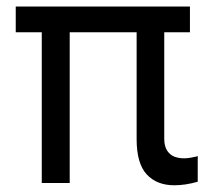

<svg xmlns="http://www.w3.org/2000/svg" viewBox="-20 -550 641 577"><path d="M550.8 -453.1H27.3V-530.3H550.8ZM189.5 0H105.5V-530.3H189.5ZM473.6 -530.3V-132.8Q473.6 -110.4 482.4 -97.2Q491.2 -84 504.4 -79.1Q517.6 -74.2 533.2 -74.2Q543 -74.2 553.7 -76.2Q564.5 -78.1 572.3 -80.1Q572.3 -81.1 573.2 -81.1Q574.2 -81.1 574.2 -81.1V-3.9Q537.1 6.8 503.9 6.8Q451.2 6.8 420.9 -25.9Q390.6 -58.6 390.6 -131.8V-530.3Z"/></svg>

Font: Pretendard Std Variable
Style: Regular
Weight: 400
Designer: Base glyphs from Inter by Rasmus Andersson; Hangeul glyphs from Noto Sans CJK(Source Han Sans) by Jang Soo-young and Kan
Foundry: Kil Hyung-jin
Version: Version 1.309;Glyphs 3.2 (3225)